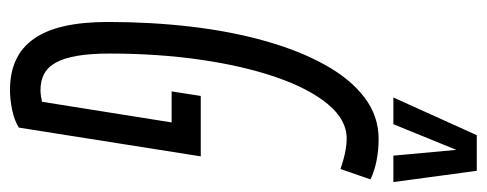

<svg xmlns="http://www.w3.org/2000/svg" viewBox="-308 -634 952 375"><g transform="rotate(90 167.5 -446.0)"><path d="M155.5 10Q122.1 10 97.1 -1.4Q72.1 -12.8 55.4 -36.5Q38.7 -60.1 30.5 -96.3Q22.4 -132.4 22.4 -181.5Q22.4 -265 31.5 -343.2Q40.7 -421.4 59.4 -487.8Q78 -554.2 105.6 -604.2Q133.1 -654.3 169.5 -682.1Q206 -710 250.7 -710Q272.9 -710 293.5 -705.9Q314 -701.8 329.9 -694.1L309.6 -635.5Q300.2 -638.8 290.4 -641.4Q280.7 -644.1 270.8 -645.8Q260.9 -647.6 250.1 -647.6Q213.3 -647.6 182.8 -610.7Q152.2 -573.7 130.2 -509.5Q108.1 -445.3 96.1 -361.9Q84.1 -278.5 84.1 -185Q84.1 -147.6 88.4 -122.2Q92.6 -96.7 101.3 -80.4Q110 -64.2 123.5 -56.9Q136.9 -49.6 155.4 -49.6Q161.4 -49.6 168 -50.6Q174.5 -51.6 178.3 -52.6L218.6 -305.7H158L166.9 -362.6H284.9L228.7 -7.2Q214.2 1.7 193.9 5.8Q173.7 10 155.5 10ZM169.9 -738.8 243.5 -901.7H313.1L335.1 -738.8H283.5L272.2 -861.8L222.1 -738.8Z"/></g></svg>

Font: Georama
Style: Italic
Weight: 400
Width: 2
Italic angle: -9°
Designer: Jean-Baptiste Levee
Foundry: Production Type
Version: Version 1.000